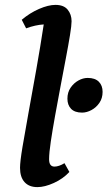

<svg xmlns="http://www.w3.org/2000/svg" viewBox="-20 -754 440 786"><path d="M133 12Q99 12 80.5 -8.5Q62 -29 62 -67Q62 -92 72 -152Q82 -212 97 -294Q112 -376 128.5 -469Q145 -562 159 -654Q142 -653 124 -649Q106 -645 87 -638L69 -673Q102 -701 140 -717.5Q178 -734 207 -734Q241 -734 257 -714.5Q273 -695 273 -667Q273 -650 266.5 -610Q260 -570 249.5 -515Q239 -460 227.5 -399Q216 -338 205.5 -280Q195 -222 188 -175Q181 -128 181 -102Q181 -72 203 -72Q221 -72 244 -86L264 -50Q238 -22 200.5 -5Q163 12 133 12ZM316 -293Q286 -293 271 -308.5Q256 -324 256 -350Q256 -376 269 -395Q282 -414 301 -424.5Q320 -435 339 -435Q369 -435 384.5 -419.5Q400 -404 400 -378Q400 -352 387 -333Q374 -314 354.5 -303.5Q335 -293 316 -293Z"/></svg>

Font: Petrona
Style: Bold Italic
Weight: 700
Italic angle: -9°
Designer: Ringo R. Seeber
Foundry: Ringo R. Seeber
Version: Version 2.001; ttfautohint (v1.8.3)